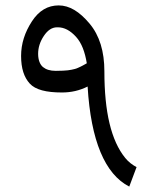

<svg xmlns="http://www.w3.org/2000/svg" viewBox="-20 -638 585 710"><path d="M194 -537C218 -537 240 -525 261 -502C282 -479 294 -446 301 -404C293 -400 286 -395 279 -392C272 -389 265 -385 257 -383C249 -381 240 -379 231 -378C222 -377 207 -376 186 -376C165 -376 150 -381 139 -390C128 -399 121 -416 121 -439C121 -462 128 -484 142 -505C156 -526 172 -537 191 -537ZM458 52 485 -20C470 -28 455 -39 443 -54C391 -118 366 -224 366 -374C366 -448 348 -507 311 -551C274 -595 237 -618 197 -618C157 -618 124 -599 98 -559C72 -519 58 -477 58 -431C58 -385 69 -352 90 -329C111 -306 151 -296 209 -296C243 -296 274 -303 304 -318C316 -118 368 6 458 52Z"/></svg>

Font: Iranian Sans 
Style: Regular
Weight: 400
Designer: Hooman Mehr, Hadi Navid in Neviseh Pardaz Co. Ltd. (http://nevisa.com)
Foundry: http://font-store.ir
Version: 5.0.0 build 1/7/1393